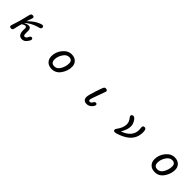

<svg xmlns="http://www.w3.org/2000/svg" viewBox="524 -2209 3952 3952"><g transform="rotate(45 2500.0 -232.5)"><path d="M234.4 -14.6Q234.4 -30.3 244.1 -53.7Q298.8 -213.9 333 -366.2Q353.5 -458 363.3 -470.7Q377 -487.3 402.3 -487.3Q447.3 -487.3 447.3 -451.2L443.4 -434.6L399.4 -309.6Q490.2 -400.4 572.3 -445.3Q653.3 -487.3 688.5 -487.3Q725.6 -487.3 725.6 -448.2Q725.6 -423.8 708 -412.1Q697.3 -404.3 636.7 -388.7Q496.1 -346.7 386.7 -248Q454.1 -279.3 497.1 -279.3Q565.4 -279.3 565.4 -188.5L564.5 -149.4V-121.1Q564.5 -54.7 598.6 -54.7Q635.7 -54.7 665 -118.2Q681.6 -152.3 704.1 -152.3Q743.2 -152.3 743.2 -116.2Q743.2 -88.9 700.2 -34.2Q656.2 21.5 595.7 21.5Q482.4 21.5 482.4 -127.9L484.4 -183.6Q484.4 -228.5 447.3 -228.5Q423.8 -228.5 373 -196.3Q345.7 -105.5 329.1 -22.5Q320.3 21.5 282.2 21.5Q234.4 21.5 234.4 -14.6Z M1318.4 -32.2Q1269.5 -84 1269.5 -165Q1269.5 -287.1 1350.6 -387.7Q1432.6 -487.3 1541 -487.3Q1627 -487.3 1677.7 -437.5Q1728.5 -386.7 1728.5 -307.6Q1728.5 -195.3 1657.2 -87.9Q1584 21.5 1461.9 21.5Q1369.1 21.5 1318.4 -32.2ZM1587.9 -142.6Q1634.8 -227.5 1634.8 -317.4Q1634.8 -410.2 1541 -410.2Q1468.8 -410.2 1416 -328.1Q1363.3 -248 1363.3 -160.2Q1363.3 -56.6 1461.9 -56.6Q1541 -56.6 1587.9 -142.6Z M2374 -85Q2374 -128.9 2424.8 -285.2Q2475.6 -443.4 2495.1 -470.7Q2508.8 -487.3 2531.2 -487.3Q2583 -487.3 2583 -446.3Q2583 -438.5 2543.9 -335Q2510.7 -250 2483.4 -169.9Q2461.9 -103.5 2461.9 -88.9Q2461.9 -56.6 2494.1 -56.6Q2529.3 -56.6 2559.6 -114.3Q2569.3 -133.8 2594.7 -133.8Q2630.9 -133.8 2630.9 -100.6Q2630.9 -66.4 2585 -22.5Q2540 21.5 2478.5 21.5Q2374 21.5 2374 -85Z M3259.8 -18.6Q3259.8 -31.2 3279.3 -58.6Q3361.3 -168.9 3361.3 -273.4Q3361.3 -340.8 3299.8 -416Q3287.1 -431.6 3287.1 -445.3Q3287.1 -487.3 3337.9 -487.3Q3374 -487.3 3412.1 -424.8Q3451.2 -364.3 3451.2 -295.9Q3451.2 -210 3388.7 -100.6L3377.9 -79.1Q3622.1 -168.9 3622.1 -364.3L3617.2 -431.6L3616.2 -448.2Q3616.2 -487.3 3664.1 -487.3Q3714.8 -487.3 3714.8 -386.7Q3714.8 -151.4 3475.6 -37.1Q3349.6 21.5 3299.8 21.5Q3259.8 21.5 3259.8 -18.6Z M4318.4 -32.2Q4269.5 -84 4269.5 -165Q4269.5 -287.1 4350.6 -387.7Q4432.6 -487.3 4541 -487.3Q4627 -487.3 4677.7 -437.5Q4728.5 -386.7 4728.5 -307.6Q4728.5 -195.3 4657.2 -87.9Q4584 21.5 4461.9 21.5Q4369.1 21.5 4318.4 -32.2ZM4587.9 -142.6Q4634.8 -227.5 4634.8 -317.4Q4634.8 -410.2 4541 -410.2Q4468.8 -410.2 4416 -328.1Q4363.3 -248 4363.3 -160.2Q4363.3 -56.6 4461.9 -56.6Q4541 -56.6 4587.9 -142.6Z"/></g></svg>

Font: jf-openhuninn-1.0
Style: Regular
Weight: 400
Designer: [Kosugi Maru]
      Designed by Motoya company      

      [Varela Round]
      Joe Prince(Latin component); Avraham Co
Foundry: justfont CO.,LTD.
Version: 1.0